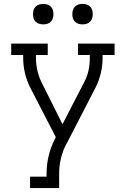

<svg xmlns="http://www.w3.org/2000/svg" viewBox="-20 -752 640 977"><path d="M133 205V147H217V131Q217 86 227.5 41.5Q238 -3 259 -44L264 -54L133 -308Q116 -342 107 -380Q98 -418 98 -457V-472H37V-530H223V-472H163V-457Q163 -425 170 -394Q177 -363 191 -334L298 -120L409 -335Q424 -363 430.5 -394Q437 -425 437 -457V-472H377V-530H563V-472H502V-457Q502 -418 493 -380Q484 -342 467 -308L317 -17Q315 -14 314 -11.5Q313 -9 311 -6Q296 26 288.5 61Q281 96 281 131V205ZM400 -628Q389 -628 379 -631Q369 -634 361.5 -641.5Q354 -649 351 -659Q348 -669 348 -680Q348 -691 351 -701Q354 -711 361.5 -718.5Q369 -726 379 -729Q389 -732 400 -732Q411 -732 421 -729Q431 -726 438.5 -718.5Q446 -711 449 -701Q452 -691 452 -680Q452 -669 449 -659Q446 -649 438.5 -641.5Q431 -634 421 -631Q411 -628 400 -628ZM200 -628Q189 -628 179 -631Q169 -634 161.5 -641.5Q154 -649 151 -659Q148 -669 148 -680Q148 -691 151 -701Q154 -711 161.5 -718.5Q169 -726 179 -729Q189 -732 200 -732Q211 -732 221 -729Q231 -726 238.5 -718.5Q246 -711 249 -701Q252 -691 252 -680Q252 -669 249 -659Q246 -649 238.5 -641.5Q231 -634 221 -631Q211 -628 200 -628Z"/></svg>

Font: Iosevka Curly Slab LtEx
Style: Regular
Weight: 300
Width: 7
Monospace: yes
Designer: Belleve Invis
Foundry: Belleve Invis
Version: Version 11.1.0; ttfautohint (v1.8.3)